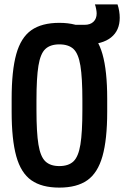

<svg xmlns="http://www.w3.org/2000/svg" viewBox="-20 -844 565 874"><path d="M373 -642Q352 -642 332 -643.5Q312 -645 290 -648L303 -731H365Q391 -731 405.5 -745Q420 -759 420 -783Q420 -791 417.5 -804Q415 -817 412 -824H515Q520 -809 522.5 -793.5Q525 -778 525 -763Q525 -705 485.5 -673.5Q446 -642 373 -642ZM250 10Q170 10 122.5 -23.5Q75 -57 54 -133Q33 -209 33 -335V-395Q33 -522 54 -597.5Q75 -673 122.5 -706.5Q170 -740 250 -740Q330 -740 377.5 -706.5Q425 -673 446.5 -597.5Q468 -522 468 -395V-335Q468 -209 446.5 -133Q425 -57 377.5 -23.5Q330 10 250 10ZM250 -88Q292 -88 314.5 -109.5Q337 -131 346 -186Q355 -241 355 -343V-388Q355 -490 346 -545Q337 -600 314.5 -621Q292 -642 250 -642Q209 -642 186.5 -621Q164 -600 155 -545Q146 -490 146 -388V-343Q146 -241 155 -186Q164 -131 186.5 -109.5Q209 -88 250 -88Z"/></svg>

Font: M PLUS Code Latin Medium
Style: Regular
Weight: 500
Designer: Coji Morishita
Foundry: UNDERFOREST DESIGN
Version: Version 1.002; ttfautohint (v1.8.3)